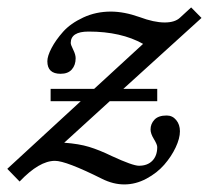

<svg xmlns="http://www.w3.org/2000/svg" viewBox="-66 -479 563 517"><path d="M70.3 -206.5V-239.7H187.5L319.3 -360.8Q260.3 -394 172.4 -394Q124.5 -394 124.5 -363.3Q124.5 -358.4 131.1 -345.2Q137.7 -332 137.7 -322.3Q137.7 -303.7 127.4 -292Q117.2 -280.3 97.2 -280.3Q61.5 -280.3 61.5 -314Q61.5 -328.1 72.8 -349.6Q84 -371.1 104 -393.6Q124 -416 158.2 -431.9Q192.4 -447.8 232.4 -447.8Q268.1 -447.8 309.6 -433.1Q348.6 -418.5 377.4 -418.5Q405.3 -418.5 418.9 -431.6L448.7 -459L476.6 -430.7L266.1 -239.7H357.4V-206.5H229.5L106.9 -94.7Q146.5 -91.8 173.8 -83.5Q201.2 -75.2 235.4 -58.6Q291.5 -32.7 308.1 -32.7Q331.1 -32.7 344.2 -46.1Q357.4 -59.6 357.4 -83Q357.4 -89.8 348.4 -104.5Q339.4 -119.1 339.4 -130.4Q339.4 -145.5 349.9 -156.7Q360.4 -168 382.8 -168Q398.4 -168 408.4 -155.8Q418.5 -143.6 418.5 -125.5Q418.5 -106.4 407 -82Q395.5 -57.6 376.2 -35.4Q356.9 -13.2 328.1 2.2Q299.3 17.6 268.6 17.6Q238.8 17.6 208.5 2.4Q111.8 -45.9 82 -45.9Q39.6 -45.9 -13.2 9.8L-46.4 -24.4L151.4 -206.5Z"/></svg>

Font: Elstob 10pt Medium
Style: Italic
Weight: 500
Italic angle: -20°
Designer: Peter S. Baker
Version: Version 1.015